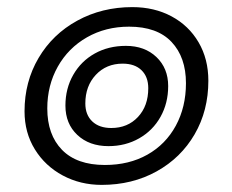

<svg xmlns="http://www.w3.org/2000/svg" viewBox="-20 -515 652 540"><path d="M49 -202Q49 -285 88.5 -352Q128 -419 197.5 -457Q267 -495 352 -495Q414 -495 462.5 -469Q511 -443 538.5 -396Q566 -349 566 -288Q566 -204 527.5 -137.5Q489 -71 420.5 -33Q352 5 266 5Q206 5 156.5 -21.5Q107 -48 78 -95Q49 -142 49 -202ZM503 -281Q503 -354 462.5 -397Q422 -440 343 -440Q277 -440 224.5 -410Q172 -380 142.5 -327.5Q113 -275 113 -210Q113 -136 154.5 -93.5Q196 -51 275 -51Q343 -51 394.5 -80Q446 -109 474.5 -161.5Q503 -214 503 -281ZM164 -218Q164 -266 186 -304.5Q208 -343 246.5 -364.5Q285 -386 334 -386Q387 -386 420 -354.5Q453 -323 453 -273Q453 -225 431.5 -186.5Q410 -148 371.5 -126Q333 -104 285 -104Q231 -104 197.5 -135.5Q164 -167 164 -218ZM397 -267Q397 -299 378 -317.5Q359 -336 325 -336Q279 -336 249.5 -304.5Q220 -273 220 -224Q220 -192 239.5 -173.5Q259 -155 293 -155Q339 -155 368 -186Q397 -217 397 -267Z"/></svg>

Font: Niramit Light
Style: Italic
Weight: 300
Italic angle: -10°
Designer: Katatrad Aksorn Co.,Ltd.
Foundry: Cadson Demak Co.,Ltd.
Version: Version 1.000; ttfautohint (v1.6)